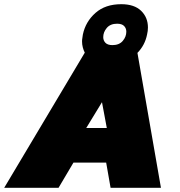

<svg xmlns="http://www.w3.org/2000/svg" viewBox="-62 -895 859 915"><path d="M-42 0 342 -644Q336 -656 332.5 -669.5Q329 -683 329 -698Q329 -706 330.5 -714Q332 -722 333 -731Q346 -792 393 -833.5Q440 -875 516 -875Q578 -875 610.5 -843.5Q643 -812 643 -764Q643 -756 642 -747.5Q641 -739 639 -731Q629 -680 593 -643L705 0H465L444 -120H288L217 0ZM474 -680Q506 -680 523 -700Q540 -720 540 -744Q540 -760 529.5 -771Q519 -782 496 -782Q464 -782 447 -762Q430 -742 430 -718Q430 -702 440.5 -691Q451 -680 474 -680ZM349 -285H447L424 -408Z"/></svg>

Font: Kanit Black
Style: Italic
Weight: 900
Italic angle: -12°
Designer: Katatrad Team
Foundry: CadsonDemak
Version: Version 2.000; ttfautohint (v1.8.3)